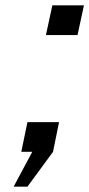

<svg xmlns="http://www.w3.org/2000/svg" viewBox="-20 -567 334 717"><path d="M151.5 -436H269.5L293.5 -547H175.5ZM31 130H82.5L178 0L200.5 -111H82.5L59.5 0H100.5Z"/></svg>

Font: League Gothic SemiExpanded Italic
Style: Regular
Weight: 400
Width: 6
Designer: The League of Moveable Type
Version: Version 1.600; ttfautohint (v1.8.3)